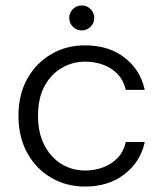

<svg xmlns="http://www.w3.org/2000/svg" viewBox="-20 -675 601 707"><path d="M293 12Q224 12 168.5 -20.5Q113 -53 80.5 -111.5Q48 -170 48 -248Q48 -327 80.5 -385Q113 -443 168.5 -475.5Q224 -508 293 -508Q380 -508 438.5 -463Q497 -418 513 -344H443Q432 -394 390.5 -421Q349 -448 293 -448Q248 -448 208.5 -425.5Q169 -403 144.5 -359Q120 -315 120 -248Q120 -198 134.5 -160.5Q149 -123 173.5 -97.5Q198 -72 229 -59.5Q260 -47 293 -47Q330 -47 361.5 -59.5Q393 -72 414.5 -95Q436 -118 443 -152H513Q498 -80 439 -34Q380 12 293 12ZM281 -563Q262 -563 248.5 -576.5Q235 -590 235 -609Q235 -628 248.5 -641.5Q262 -655 281 -655Q300 -655 313.5 -641.5Q327 -628 327 -609Q327 -590 313.5 -576.5Q300 -563 281 -563Z"/></svg>

Font: DM Sans 24pt Light
Style: Regular
Weight: 300
Designer: Colophon Foundry, Jonny Pinhorn
Foundry: Colophon Foundry
Version: Version 4.004;gftools[0.9.30]